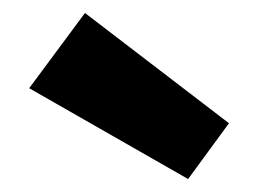

<svg xmlns="http://www.w3.org/2000/svg" viewBox="-20 -875 405 296"><path d="M25 -739 111 -855 333 -685 270 -599Z"/></svg>

Font: Bitter Pro ExtraBold
Style: Regular
Weight: 800
Designer: Sol Matas, and Bitter project Authors
Foundry: Sol Matas
Version: Version 1.010